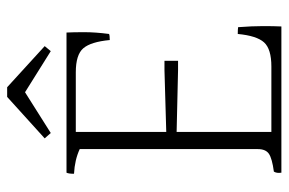

<svg xmlns="http://www.w3.org/2000/svg" viewBox="-155 -752 807 537"><g transform="rotate(-90 248.5 -483.5)"><path d="M259 -817 145 -745 130 -762 246 -867H273L388 -762L374 -745ZM148 -128H331Q380 -128 398.5 -148.5Q417 -169 422 -222Q435 -222 441 -221Q444 -181 444 -151Q444 -121 443 -100H34Q32 -113 37 -121Q74 -126 87 -135Q100 -144 100 -166V-664Q70 -678 31 -680Q31 -695 34 -701H426Q427 -682 427 -651Q427 -620 422 -582Q418 -580 405 -580Q400 -633 382 -654Q364 -675 315 -675H148V-422L321 -427H347V-389H321L148 -393Z"/></g></svg>

Font: Halant Light
Style: Regular
Weight: 300
Designer: Hitesh Malaviya (Devanagari), Satya Rajpurohit (Latin)
Foundry: Indian Type Foundry
Version: Version 1.101;PS 1.0;hotconv 1.0.78;makeotf.lib2.5.61930; tt